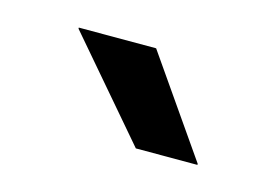

<svg xmlns="http://www.w3.org/2000/svg" viewBox="-37 -745 373 259"><g transform="rotate(15 149.0 -615.0)"><path d="M48 -684H156L250.5 -548V-546.5H164.5L48 -682.5Z"/></g></svg>

Font: Anek Devanagari Medium
Style: Regular
Weight: 500
Designer: Kailash Malviya (Devanagari) & Yesha Goshar (Latin)
Foundry: Ek Type
Version: Version 1.003